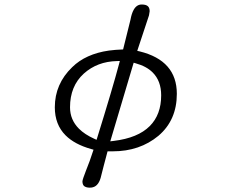

<svg xmlns="http://www.w3.org/2000/svg" viewBox="-20 -718 1040 862"><path d="M703.6 -290Q703.6 -203.1 652.3 -151.9Q599.1 -98.6 490.7 -85.4L475.1 -83.5L580.1 -436.5L589.8 -433.6Q637.7 -420.4 665.5 -392.6Q703.6 -354.5 703.6 -290ZM294.4 -236.3Q294.4 -331.5 356.4 -387.7Q417 -441.9 504.9 -443.8L518.1 -444.3L514.6 -431.2Q486.3 -324.2 413.6 -90.3L402.8 -95.2Q360.4 -114.3 334.5 -140.1Q294.4 -180.2 294.4 -236.3ZM396 123Q424.8 116.2 434.6 69.8L445.3 27.8L462.9 -38.6H470.7H486.3Q607.4 -38.6 691.4 -108.4Q773.9 -178.7 773.9 -296.9Q773.9 -446.3 606.9 -487.3L596.2 -489.7L648.9 -648.9L651.9 -667.5Q651.9 -682.1 644.5 -689.5Q636.2 -697.8 616.2 -697.8Q593.3 -697.8 580.1 -673.8Q570.8 -657.2 565.9 -629.9L532.7 -496.1Q495.6 -494.6 469.2 -491Q442.9 -487.3 419.4 -480.7Q396 -474.1 375.5 -464.8Q334.5 -446.3 304.2 -416.5Q226.1 -341.3 226.1 -236.3Q226.1 -158.7 274.4 -110.4Q314.9 -69.8 389.6 -48.8L399.9 -45.9Q382.8 7.3 365.7 48.8Q351.1 86.4 350.1 95.7Q350.1 109.9 356.9 116.7Q360.4 120.1 367.2 122.3Q374 124.5 382.3 124.5Q390.6 124.5 396 123Z"/></svg>

Font: YuPearl-ExtraLight
Style: ExtraLight
Weight: 200
Designer: Max Yao
Foundry: Max-Everyday
Version: Version 1.011; ttfautohint (v1.8.3)